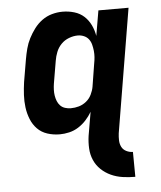

<svg xmlns="http://www.w3.org/2000/svg" viewBox="-53 -574 707 844"><g transform="rotate(-5 300.0 -152.5)"><path d="M510 223Q481 223 454 219Q427 215 403 204Q379 193 360 175Q341 157 330.5 133Q320 109 318.5 81.5Q317 54 321 26L339 -79Q328 -60 312.5 -43Q297 -26 278 -14Q259 -2 237.5 3Q216 8 196 8Q167 8 141 -0.5Q115 -9 97 -27.5Q79 -46 69 -71Q59 -96 55.5 -123Q52 -150 53.5 -178Q55 -206 59 -234L76 -334Q80 -357 86 -380Q92 -403 103 -424.5Q114 -446 129 -466Q144 -486 164 -500.5Q184 -515 207.5 -521.5Q231 -528 254 -528Q281 -528 306 -520.5Q331 -513 349 -496.5Q367 -480 378 -457Q389 -434 393 -409L412 -520H545L454 26Q452 42 452.5 57.5Q453 73 459.5 86Q466 99 480 106Q494 113 509 113ZM254 -102Q272 -102 289.5 -107Q307 -112 322 -124Q337 -136 345.5 -153.5Q354 -171 357 -188L373 -288Q376 -303 377 -317Q378 -331 376.5 -345Q375 -359 371.5 -372.5Q368 -386 360 -396.5Q352 -407 339 -412.5Q326 -418 312 -418Q293 -418 273 -410.5Q253 -403 238.5 -388Q224 -373 216.5 -354Q209 -335 206 -316L189 -216Q187 -203 186.5 -189.5Q186 -176 188 -163.5Q190 -151 194.5 -139.5Q199 -128 207.5 -119Q216 -110 228.5 -106Q241 -102 254 -102Z"/></g></svg>

Font: Iosevka HT Extrabold Extended
Style: Italic
Weight: 800
Width: 7
Italic angle: -9°
Monospace: yes
Designer: Belleve Invis
Foundry: Belleve Invis
Version: Version 32.3.0; ttfautohint (v1.8.4)